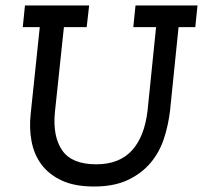

<svg xmlns="http://www.w3.org/2000/svg" viewBox="-20 -670 740 700"><path d="M474 -650H700L692 -571H631L600 -267Q594 -215 578 -165.5Q562 -116 529.5 -77Q497 -38 446.5 -14Q396 10 323 10Q252 10 205 -12Q158 -34 131 -70.5Q104 -107 95 -155Q86 -203 92 -256L125 -571H63L71 -650H305L296 -571H213L180 -259Q172 -172 207 -121.5Q242 -71 331 -71Q415 -71 461 -121.5Q507 -172 518 -267L549 -571H466Z"/></svg>

Font: Zilla Slab Medium
Style: Regular
Weight: 500
Designer: Typotheque.com
Foundry: Typotheque type foundry
Version: Version 1.1; 2017